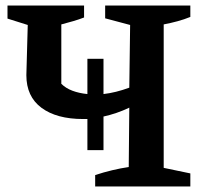

<svg xmlns="http://www.w3.org/2000/svg" viewBox="-20 -672 737 692"><path d="M323 0V-41Q353 -51 384.5 -58.5Q416 -66 444 -70L446 -284Q423 -273 399.5 -265Q376 -257 353 -252V-131H295V-243Q288 -243 280 -243Q184 -243 129.5 -283.5Q75 -324 75 -401L80 -582L7 -605V-652H283V-609Q265 -602 244.5 -596Q224 -590 201 -584V-370Q217 -354 241 -345Q265 -336 295 -333V-460H353V-333Q397 -338 446 -356L449 -582L359 -606V-652H666V-611Q644 -602 620 -595.5Q596 -589 570 -584V-67L666 -47V0Z"/></svg>

Font: Piazzolla SC SemiBold
Style: Regular
Weight: 600
Designer: Juan Pablo del Peral
Foundry: Huerta Tipografica
Version: Version 1.330